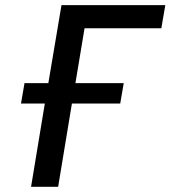

<svg xmlns="http://www.w3.org/2000/svg" viewBox="-20 -718 655 738"><path d="M60.7 -320H152.3L99.4 0H203.5L256.4 -320H442.1L455.6 -398.4H269.9L305 -609.4H600.1L615.4 -698.2H216.3L165.8 -398.4H74.2Z"/></svg>

Font: Margiela Mono Italic Medium It
Style: Regular
Weight: 500
Designer: Mike Abbink, Paul van der Laan, Pieter van Rosmalen
Foundry: Bold Monday
Version: Version 2.003 2021